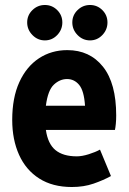

<svg xmlns="http://www.w3.org/2000/svg" viewBox="-20 -738 519 770"><path d="M29 -257Q29 -346 57.5 -408.5Q86 -471 136 -504Q186 -537 250 -537Q340 -537 393 -470.5Q446 -404 446 -275Q446 -257 444.5 -241.5Q443 -226 441 -217H164Q172 -161 202.5 -136Q233 -111 288 -111Q309 -111 336 -119.5Q363 -128 381 -138L425 -32Q394 -15 355 -1.5Q316 12 268 12Q191 12 137.5 -22Q84 -56 56.5 -117Q29 -178 29 -257ZM249 -421Q220 -421 196 -398.5Q172 -376 164 -314H321Q317 -374 297.5 -397.5Q278 -421 249 -421ZM89 -648Q89 -677 110 -697.5Q131 -718 160 -718Q189 -718 209.5 -697.5Q230 -677 230 -648Q230 -619 209.5 -597.5Q189 -576 160 -576Q131 -576 110 -597.5Q89 -619 89 -648ZM270 -648Q270 -677 291 -697.5Q312 -718 341 -718Q370 -718 390.5 -697.5Q411 -677 411 -648Q411 -619 390.5 -597.5Q370 -576 341 -576Q312 -576 291 -597.5Q270 -619 270 -648Z"/></svg>

Font: Radio Canada Condensed
Style: Bold
Weight: 700
Width: 3
Designer: Charles Daoud, Etienne Aubert Bonn, Alexandre Saumier Demers, Jacques Le Bailly
Foundry: Radio-Canada
Version: Version 2.104; ttfautohint (v1.8.4.7-5d5b);gftools[0.9.28.de